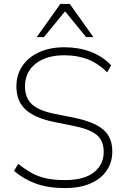

<svg xmlns="http://www.w3.org/2000/svg" viewBox="-20 -955 644 983"><path d="M313 8Q228 8 165 -14.5Q102 -37 52 -80L73 -116Q110 -87 144 -68.5Q178 -50 218.5 -41.5Q259 -33 312 -33Q410 -33 460.5 -72.5Q511 -112 511 -178Q511 -234 475.5 -264Q440 -294 354 -311L255 -331Q158 -351 111 -394Q64 -437 64 -513Q64 -573 95 -618Q126 -663 181 -688Q236 -713 309 -713Q383 -713 444 -690Q505 -667 549 -621L529 -585Q480 -632 428 -652Q376 -672 309 -672Q217 -672 162.5 -629Q108 -586 108 -513Q108 -454 143 -421.5Q178 -389 256 -373L356 -353Q460 -332 507.5 -292.5Q555 -253 555 -179Q555 -124 526 -81.5Q497 -39 442.5 -15.5Q388 8 313 8ZM168 -765 289 -935H337L458 -765H421L313 -897L205 -765Z"/></svg>

Font: Mulish ExtraLight ExtraLight
Style: Regular
Weight: 250
Version: Version 3.603